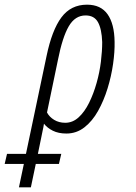

<svg xmlns="http://www.w3.org/2000/svg" viewBox="-127 -561 580 821"><path d="M-107 140 -97 97H-16L72 -321Q95 -432 135.5 -486.5Q176 -541 245 -541Q304 -541 333 -500Q362 -459 363 -382Q364 -340 356.5 -287.5Q349 -235 333 -183Q317 -131 292.5 -87Q268 -43 234 -16.5Q200 10 157 10Q123 10 99 -2Q75 -14 61 -32Q59 -18 55.5 -3Q52 12 49 29L35 97H135L125 140H26L5 240H-46L-25 140ZM152 -36Q184 -36 209.5 -59.5Q235 -83 254 -121.5Q273 -160 286 -206Q299 -252 304.5 -297.5Q310 -343 310 -381Q308 -437 292 -466Q276 -495 239 -495Q194 -495 167 -448.5Q140 -402 121 -306L74 -80Q84 -61 104.5 -48.5Q125 -36 152 -36Z"/></svg>

Font: Noto Sans ExtraCondensed Light
Style: Italic
Weight: 300
Width: 2
Italic angle: -12°
Designer: Monotype Design Team
Foundry: Monotype Imaging Inc.
Version: Version 2.013; ttfautohint (v1.8.4.7-5d5b)